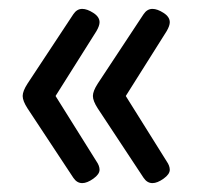

<svg xmlns="http://www.w3.org/2000/svg" viewBox="-20 -474 445 432"><path d="M145 -74 42 -230Q31 -247 31 -258Q31 -269 42 -286L145 -442Q153 -454 165 -454Q176 -454 190 -445Q204 -436 204 -424Q204 -416 197 -404L105 -258L197 -111Q204 -101 204 -92Q204 -82 190 -72Q176 -62 165 -62Q153 -62 145 -74ZM303 -74 200 -230Q189 -247 189 -258Q189 -269 200 -286L303 -442Q311 -454 323 -454Q334 -454 348 -445Q362 -436 362 -424Q362 -416 355 -404L263 -258L355 -111Q362 -101 362 -92Q362 -82 348 -72Q334 -62 323 -62Q311 -62 303 -74Z"/></svg>

Font: Asap Condensed
Style: Regular
Weight: 400
Designer: Pablo Cosgaya
Foundry: Omnibus-Type
Version: Version 1.010; ttfautohint (v1.8)